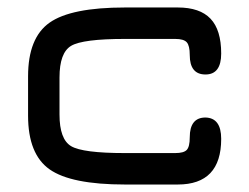

<svg xmlns="http://www.w3.org/2000/svg" viewBox="-20 -487 664 513"><path d="M455 6H314Q170 6 112.5 -34.5Q55 -75 55 -178V-283Q55 -386 112.5 -426.5Q170 -467 314 -467H455Q514 -467 542.5 -437Q571 -407 571 -344Q571 -288 529 -288Q487 -288 487 -340Q487 -365 479 -374Q471 -383 448 -383H314Q201 -383 170 -364.5Q139 -346 139 -280V-181Q139 -115 170 -96.5Q201 -78 314 -78H448Q471 -78 479 -86.5Q487 -95 487 -120Q487 -173 529 -173Q571 -172 571 -116Q571 6 455 6Z"/></svg>

Font: Jura
Style: Bold
Weight: 700
Designer: Daniel Johnson, Alexei Vanyashin
Foundry: Daniel Johnson
Version: Version 5.103